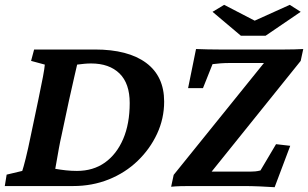

<svg xmlns="http://www.w3.org/2000/svg" viewBox="-25 -781 1293 806"><path d="M118.2 -573.2H373Q512.7 -573.2 588.4 -517.1Q664.1 -460.9 664.1 -354.5Q664.1 -283.2 634.3 -219.2Q604.5 -155.3 552.7 -105.5Q501 -55.7 431.6 -27.8Q362.3 0 282.2 0H-4.9L2.9 -47.9L68.4 -63.5Q73.2 -77.1 83 -116.2Q92.8 -155.3 104.5 -212.9L135.7 -361.3Q148.4 -421.9 155.3 -458.5Q162.1 -495.1 163.1 -509.8L105.5 -525.4ZM298.8 -509.8Q295.9 -496.1 286.6 -457Q277.3 -418 264.6 -359.4L233.4 -212.9Q227.5 -187.5 222.2 -158.2Q216.8 -128.9 212.9 -105.5Q209 -82 207 -72.3Q229.5 -68.4 252.4 -65.9Q275.4 -63.5 297.9 -63.5Q366.2 -63.5 415.5 -98.6Q464.8 -133.8 492.2 -197.8Q519.5 -261.7 519.5 -348.6Q519.5 -430.7 476.6 -472.7Q433.6 -514.6 357.4 -514.6Q342.8 -514.6 328.6 -513.2Q314.5 -511.7 298.8 -509.8ZM1127.9 4.9Q1102.5 2.9 1065.4 1.5Q1028.3 0 1000 0H770.5Q752 0 732.4 0.5Q712.9 1 693.4 2.9L704.1 -46.9L1116.2 -557.6L1109.4 -516.6H947.3Q918 -516.6 900.4 -515.1Q882.8 -513.7 867.2 -511.7L827.1 -411.1H764.6L797.9 -575.2Q821.3 -574.2 847.7 -573.7Q874 -573.2 892.6 -573.2H1170.9Q1190.4 -573.2 1210 -573.7Q1229.5 -574.2 1248 -575.2L1237.3 -525.4L832 -21.5L839.8 -60.5H1024.4Q1036.1 -60.5 1046.4 -61.5Q1056.6 -62.5 1068.4 -65.4L1133.8 -175.8L1193.4 -168.9ZM867.2 -731.4 916 -760.7 1074.2 -678.7H1009.8L1191.4 -760.7L1237.3 -731.4L1089.8 -630.9H986.3Z"/></svg>

Font: Crimson Pro
Style: Bold Italic
Weight: 700
Italic angle: -12°
Designer: Jacques Le Bailly
Foundry: Baron von Fonthausen
Version: Version 1.003